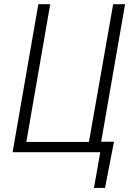

<svg xmlns="http://www.w3.org/2000/svg" viewBox="-20 -731 627 922"><path d="M164.1 -710.9H221.2L106.4 -49.3H406.2V-50.3H407.2L523.4 -710.9H580.6L465.8 -50.3H527.3L484.4 171.4H431.2L461.4 0H40.5Z"/></svg>

Font: Roboto Mono Light
Style: Italic
Weight: 300
Designer: Google
Version: Version 2.000985; 2015; ttfautohint (v1.3)